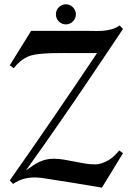

<svg xmlns="http://www.w3.org/2000/svg" viewBox="-20 -842 606 882"><path d="M544.9 -709Q503.4 -647 466.6 -592Q429.7 -537.1 394.8 -485.4Q359.9 -433.6 325.7 -383.3Q291.5 -333 255.6 -281.5Q219.7 -230 181.4 -175Q143.1 -120.1 99.1 -59.1Q114.7 -70.3 129.2 -80.1Q143.6 -89.8 158.4 -97.2Q173.3 -104.5 189.9 -108.6Q206.5 -112.8 227.1 -112.8Q250.5 -112.8 274.2 -108.6Q297.9 -104.5 321.3 -99.9Q344.7 -95.2 368.4 -91.1Q392.1 -86.9 416 -86.9Q432.6 -86.9 448.5 -92.3Q464.4 -97.7 478.8 -106.4Q493.2 -115.2 505.4 -126.7Q517.6 -138.2 527.8 -150.9L544.9 -138.2L448.2 20Q382.3 8.8 318.1 -1.7Q253.9 -12.2 189 -22Q176.3 -24.4 164.1 -25.6Q151.9 -26.9 139.2 -26.9Q111.8 -26.9 87.2 -19.8Q62.5 -12.7 40 2.9L24.9 -13.2Q129.4 -161.6 228 -305.9Q326.7 -450.2 425.8 -598.1H320.8Q302.2 -598.1 273.7 -598.4Q245.1 -598.6 214.6 -597.7Q184.1 -596.7 156.2 -593.5Q128.4 -590.3 110.8 -583Q101.6 -579.1 91.8 -573.2Q82 -567.4 73.2 -560.1Q64.5 -552.7 56.6 -544.7Q48.8 -536.6 43 -528.8L24.9 -542L123 -700.2H381.8Q400.9 -700.2 420.2 -699.7Q439.5 -699.2 458.5 -701.2Q477.5 -703.1 495.6 -708.5Q513.7 -713.9 529.8 -725.1ZM282.7 -822.3Q292 -822.3 300.3 -818.6Q308.6 -814.9 314.9 -808.6Q321.3 -802.2 325 -793.7Q328.6 -785.2 328.6 -775.9Q328.6 -766.6 325 -758.3Q321.3 -750 314.9 -743.7Q308.6 -737.3 300.3 -733.6Q292 -730 282.7 -730Q272.9 -730 264.6 -733.6Q256.3 -737.3 250 -743.7Q243.7 -750 240.2 -758.3Q236.8 -766.6 236.8 -775.9Q236.8 -785.2 240.2 -793.7Q243.7 -802.2 250 -808.6Q256.3 -814.9 264.6 -818.6Q272.9 -822.3 282.7 -822.3Z"/></svg>

Font: Redressed
Style: Regular
Weight: 400
Designer: Astigmatic (AOETI)
Foundry: Astigmatic (AOETI)
Version: Version 1.001